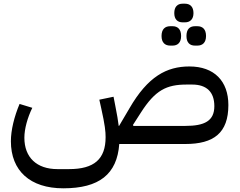

<svg xmlns="http://www.w3.org/2000/svg" viewBox="-20 -780 1299 1040"><path d="M1036 -533H1049C1077 -533 1096 -549 1096 -585C1096 -622 1077 -638 1049 -638H1036C1008 -638 990 -622 990 -585C990 -549 1008 -533 1036 -533ZM902 -533H915C942 -533 961 -549 961 -585C961 -622 942 -638 915 -638H902C874 -638 855 -622 855 -585C855 -549 874 -533 902 -533ZM969 -659H982C1009 -659 1028 -675 1028 -709C1028 -744 1009 -760 982 -760H969C942 -760 924 -744 924 -709C924 -675 942 -659 969 -659ZM323 240C517 240 614 164 626 0H984C1138 0 1217 -60 1217 -211C1217 -341 1140 -420 1006 -420C883 -420 781 -366 681 -193L625 -98H623C620 -125 614 -159 604 -210L595 -256L518 -240L528 -195C549 -101 552 -67 552 -37C552 82 490 136 354 136H291C179 136 112 73 112 -34C112 -82 129 -143 155 -196L86 -217C57 -148 39 -75 39 -15C39 145 143 240 323 240ZM984 -98H703L700 -103L743 -170C821 -292 882 -322 991 -322H1021C1099 -322 1141 -282 1141 -205C1141 -125 1088 -98 984 -98Z"/></svg>

Font: IBM Plex Arabic Text
Style: Regular
Weight: 450
Designer: Mike Abbink, Paul van der Laan, Pieter van Rosmalen, Wael Morcos, Khajak Apelian
Foundry: Bold Monday
Version: Version 1.0